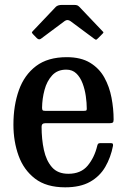

<svg xmlns="http://www.w3.org/2000/svg" viewBox="-20 -770 530 801"><path d="M36 -250Q36 -330 58.8 -393.8Q81.5 -457.5 130.5 -494.5Q179.5 -531.5 258.5 -531.5Q317.5 -531.5 355.8 -508.2Q394 -485 415.2 -446.8Q436.5 -408.5 445.2 -362.5Q454 -316.5 454 -271Q454 -261 450.2 -258.5Q446.5 -256 436 -256H169Q153.5 -256 153.5 -241.5Q153.5 -189 163.2 -144.2Q173 -99.5 197 -72.2Q221 -45 265 -45Q317.5 -45 345.8 -79Q374 -113 385.5 -161Q386.5 -166.5 389.2 -169.8Q392 -173 399.5 -173H440.5Q448.5 -173 450.2 -170.5Q452 -168 451.5 -162Q442 -113 419.2 -73.8Q396.5 -34.5 355.8 -11.5Q315 11.5 252 11.5Q173.5 11.5 126.2 -24.8Q79 -61 57.5 -120.5Q36 -180 36 -250ZM169.5 -307.5H327.5Q337.5 -307.5 339.8 -309Q342 -310.5 342 -316.5Q342 -340.5 338 -368.8Q334 -397 324.5 -422.2Q315 -447.5 298.5 -463.5Q282 -479.5 256.5 -479.5Q219.5 -479.5 197.5 -455.5Q175.5 -431.5 165.8 -395Q156 -358.5 155.5 -321Q155.5 -313 157.8 -310.2Q160 -307.5 169.5 -307.5ZM133 -611.5 118.5 -626.5Q113 -632.5 113 -634.5Q113 -636.5 118.5 -642L212.5 -741Q220.5 -749.5 239 -749.5H288.5Q298.5 -749.5 302.8 -747.5Q307 -745.5 311.5 -741L407.5 -640Q411.5 -636.5 411.5 -634.8Q411.5 -633 407.5 -629L388 -609.5Q382.5 -604 380.5 -604.2Q378.5 -604.5 372 -609L274.5 -681.5Q261.5 -691 249.5 -682L151 -608.5Q142.5 -602 133 -611.5Z"/></svg>

Font: Besley* Narrow Medium
Style: Regular
Weight: 500
Width: 4
Designer: Owen Earl
Foundry: indestructible type*
Version: Version 3.000; ttfautohint (v1.8.3)